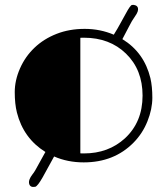

<svg xmlns="http://www.w3.org/2000/svg" viewBox="-20 -647 676 776"><path d="M439.9 -506.8Q456.1 -532.7 467.8 -554.7L488.3 -591.8Q506.3 -625.5 513.4 -627Q520.5 -628.4 528.1 -625.2Q535.6 -622.1 537.6 -614.3Q540.5 -601.6 526.6 -582.3Q512.7 -563 501 -539.1L474.6 -488.8Q562.5 -435.1 587.9 -331.1Q595.7 -297.9 595.7 -252Q595.7 -206.1 575.9 -156.7Q556.2 -107.4 519.5 -70.3Q440.9 9.3 318.4 9.3Q253.4 9.3 198.7 -14.6L152.3 69.8Q132.3 105 122.6 107.9Q102.1 111.8 97.9 95.9Q93.8 80.1 111.3 57.6Q115.2 53.2 122.1 42L162.1 -30.3L163.6 -32.7Q74.7 -87.9 48.3 -192.4Q39.6 -227.1 39.6 -274.7Q39.6 -322.3 60.8 -370.4Q82 -418.5 119.4 -454.1Q156.7 -489.7 208.3 -510Q259.8 -530.3 322.3 -530.3Q384.8 -530.3 439.9 -506.8ZM304.7 -27.3Q308.6 -26.9 312.5 -26.9H319.3Q418 -26.9 484.9 -87.9Q556.2 -153.8 556.2 -260.7Q556.2 -365.2 489.3 -430.2Q423.3 -494.6 318.8 -494.6H311.5Q308.1 -494.6 304.7 -494.1Z"/></svg>

Font: Limelight
Style: Regular
Weight: 400
Designer: Nicole Fally
Foundry: Nicole Fally
Version: Version 1.002